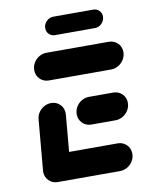

<svg xmlns="http://www.w3.org/2000/svg" viewBox="-77 -713 599 770"><g transform="rotate(-10 223.0 -328.0)"><path d="M45.2 -51.9 63.7 -261.1Q64.8 -276.3 73.5 -289.1Q82.2 -301.9 95.6 -309.3Q108.9 -316.7 124.1 -316.7Q139.3 -316.7 151.3 -309.3Q163.3 -301.9 169.6 -289.1Q175.9 -276.3 174.8 -261.1L156.3 -51.9ZM410 -60.4Q410 -44.1 401.7 -30.2Q393.3 -16.3 379.3 -8.1Q365.2 0 349.3 0H96.3Q74.4 0 59.8 -14.6Q45.2 -29.3 45.2 -50.7Q45.2 -67 53.5 -80.9Q61.9 -94.8 75.9 -103Q90 -111.1 105.9 -111.1H358.9Q380.7 -111.1 395.4 -96.5Q410 -81.9 410 -60.4ZM217.8 -254.4Q217.8 -270.7 226.1 -284.6Q234.4 -298.5 248.5 -306.7Q262.6 -314.8 278.5 -314.8H376.7Q398.5 -314.8 413.1 -300.4Q427.8 -285.9 427.8 -264.4Q427.8 -248.1 419.4 -234.3Q411.1 -220.4 397 -212Q383 -203.7 367 -203.7H268.9Q247 -203.7 232.4 -218.3Q217.8 -233 217.8 -254.4ZM80.7 -458.1Q80.7 -474.4 89.1 -488.3Q97.4 -502.2 111.5 -510.4Q125.6 -518.5 141.5 -518.5H394.4Q416.3 -518.5 430.9 -504.1Q445.6 -489.6 445.6 -468.1Q445.6 -451.9 437.2 -438Q428.9 -424.1 414.8 -415.7Q400.7 -407.4 384.8 -407.4H131.9Q110 -407.4 95.4 -422Q80.7 -436.7 80.7 -458.1ZM153.3 -615.9Q153.3 -632.2 165.4 -644.3Q177.4 -656.3 193.7 -656.3H355.9Q370.4 -656.3 380 -646.5Q389.6 -636.7 389.6 -622.6Q389.6 -606.3 377.8 -594.3Q365.9 -582.2 349.6 -582.2H187.4Q173 -582.2 163.1 -592Q153.3 -601.9 153.3 -615.9Z"/></g></svg>

Font: 26F Galaxy Sans Black
Style: Italic
Weight: 900
Italic angle: -5°
Designer: C₂₉H₂₅N₃O₅
Version: Version 1.200